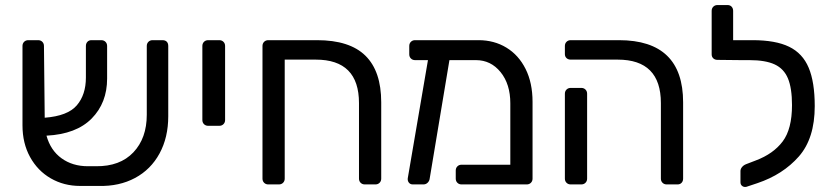

<svg xmlns="http://www.w3.org/2000/svg" viewBox="-20 -730 3299 760"><path d="M646 -548V-270Q646 -186 611.5 -122.5Q577 -59 514.5 -25.5Q452 8 371 6H297Q233 6 181 -24Q129 -54 99 -108.5Q69 -163 69 -234V-548Q69 -558 75.5 -564.5Q82 -571 92 -571H131Q141 -571 147.5 -564.5Q154 -558 154 -548L157 -264Q248 -271 284 -313Q320 -355 320 -423V-548Q320 -558 326 -564.5Q332 -571 342 -571H381Q391 -571 397.5 -564.5Q404 -558 404 -548V-419Q404 -323 343 -261Q282 -199 164 -193Q180 -135 223.5 -103.5Q267 -72 328 -72H360Q455 -71 508 -127Q561 -183 561 -276V-548Q561 -558 567.5 -564.5Q574 -571 584 -571H623Q634 -571 640 -565Q646 -559 646 -548Z M781 -255V-548Q781 -558 787.5 -564.5Q794 -571 804 -571H848Q858 -571 864.5 -564.5Q871 -558 871 -548V-255Q871 -245 864.5 -238.5Q858 -232 848 -232H804Q794 -232 787.5 -238.5Q781 -245 781 -255Z M1019 -23V-548Q1019 -558 1025.5 -564.5Q1032 -571 1042 -571H1235Q1364 -571 1426.5 -509.5Q1489 -448 1489 -325V-23Q1489 -13 1482.5 -6.5Q1476 0 1466 0H1424Q1414 0 1407.5 -6.5Q1401 -13 1401 -23V-322Q1401 -494 1230 -494H1107V-23Q1107 -13 1100.5 -6.5Q1094 0 1084 0H1042Q1032 0 1025.5 -6.5Q1019 -13 1019 -23Z M2088 -327V-23Q2088 -13 2081.5 -6.5Q2075 0 2065 0H1807Q1797 0 1790.5 -6.5Q1784 -13 1784 -23V-55Q1784 -65 1790.5 -71.5Q1797 -78 1807 -78H2000V-321Q2000 -397 1961.5 -444.5Q1923 -492 1864 -492H1759L1681 -24Q1680 -14 1673 -7Q1666 0 1656 0H1614Q1604 0 1598.5 -7Q1593 -14 1594 -24L1674 -492H1623Q1613 -492 1606.5 -498.5Q1600 -505 1600 -515V-548Q1600 -558 1606.5 -564.5Q1613 -571 1623 -571H1874Q1936 -571 1984.5 -541.5Q2033 -512 2060.5 -457Q2088 -402 2088 -327Z M2596 -23V-322Q2596 -494 2425 -494H2239Q2229 -494 2222.5 -500Q2216 -506 2216 -516V-548Q2216 -558 2222.5 -564.5Q2229 -571 2239 -571H2430Q2684 -571 2684 -325V-23Q2684 -13 2678 -6.5Q2672 0 2662 0H2619Q2609 0 2602.5 -6.5Q2596 -13 2596 -23ZM2216 -23V-359Q2216 -369 2222.5 -375.5Q2229 -382 2239 -382H2281Q2291 -382 2297.5 -375.5Q2304 -369 2304 -359V-23Q2304 -13 2297.5 -6.5Q2291 0 2281 0H2239Q2229 0 2222.5 -6.5Q2216 -13 2216 -23Z M3205 -310Q3205 -182 3142 -110.5Q3079 -39 2978 -5L2936 9Q2934 10 2929 10Q2922 10 2916.5 5Q2911 0 2911 -9V-53Q2911 -61 2917 -68.5Q2923 -76 2933 -80L2972 -95Q3041 -121 3078 -170Q3115 -219 3115 -314Q3115 -381 3099 -419.5Q3083 -458 3046.5 -475Q3010 -492 2946 -492H2915H2912L2820 -493Q2810 -493 2803.5 -499Q2797 -505 2797 -515V-687Q2797 -697 2803.5 -703.5Q2810 -710 2820 -710H2860Q2870 -710 2876 -703.5Q2882 -697 2882 -687V-571H2939H2959Q3050 -571 3103.5 -545Q3157 -519 3181 -462Q3205 -405 3205 -310Z"/></svg>

Font: Contemporary
Style: Regular
Weight: 400
Designer: Victor Tran
Foundry: Victor Tran
Version: Version 1.100